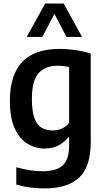

<svg xmlns="http://www.w3.org/2000/svg" viewBox="-20 -828 590 1078"><path d="M229 230Q192 230 150.2 224.8Q108.5 219.5 71.5 208.5V111Q111 122.5 148.2 128Q185.5 133.5 219.5 133.5Q295 133.5 331.5 101.2Q368 69 368 -10.5V-56.5H362Q341.5 -28.5 308 -11.2Q274.5 6 230.5 6Q179.5 6 135 -20.8Q90.5 -47.5 63 -106.2Q35.5 -165 35.5 -262Q35.5 -553.5 314 -553.5Q358 -553.5 405.2 -546.5Q452.5 -539.5 489.5 -527V-31Q489.5 108.5 424.2 169.2Q359 230 229 230ZM276 -95.5Q301.5 -95.5 326.5 -106Q351.5 -116.5 368 -138.5V-452Q355.5 -454.5 338.5 -456.8Q321.5 -459 304 -459Q234 -459 196.5 -417Q159 -375 159 -272.5Q159 -202 173.8 -163.5Q188.5 -125 214.8 -110.2Q241 -95.5 276 -95.5ZM130 -620.5 233.5 -808H337.5L441 -620.5H353.5L285.5 -750L217.5 -620.5Z"/></svg>

Font: Encode Sans Semi Condensed SemiBold
Style: Regular
Weight: 600
Width: 4
Designer: Multiple Designers
Foundry: Impallari Type
Version: Version 3.000; ttfautohint (v1.8.3) -l 8 -r 50 -G 200 -x 14 